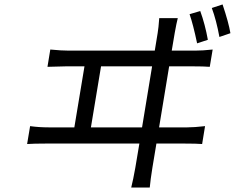

<svg xmlns="http://www.w3.org/2000/svg" viewBox="-20 -812 1062 868"><path d="M102.6 -160.9 116.1 -241.8Q155.9 -236.2 199.2 -236.2H316.1L361.9 -512.1H279.8Q255 -512.1 194.6 -509.9L207.4 -588.1Q257.1 -583.1 291.5 -583.1H679.7L692.8 -663Q696.7 -685.4 699.9 -730.1H783.7Q777.7 -706.7 769.9 -663L756.4 -583.1H860.4Q896.7 -583.1 941.4 -588.1L928.3 -509.9Q902.7 -512.1 848.7 -512.1H744.7L699.2 -236.2H827.1Q858 -236.2 907 -241.8L893.8 -160.9Q868.3 -163 815 -163H687.1L669 -54Q660.5 -1.4 657 35.9H573.2Q582.4 -0.7 591.6 -52.9L610.1 -163H187.1Q132.8 -163 102.6 -160.9ZM667.6 -512.1H436.8L391 -236.2H622.2ZM971.9 -644.9Q958.1 -720.5 937.5 -775.9L986.2 -791.9Q1013.8 -709.5 1021.7 -661.9ZM837 -747.9 885.3 -762.1Q907.3 -701.3 919.7 -632.1L871.1 -616.1Q853 -702.1 837 -747.9Z"/></svg>

Font: Karasuma Gothic
Style: Italic
Weight: 400
Italic angle: -9.39999°
Designer: Rasmus Andersson / Ryoko Nishizuka
Foundry: Genbu
Version: Version 1.00